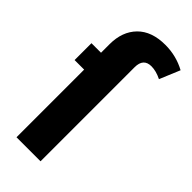

<svg xmlns="http://www.w3.org/2000/svg" viewBox="-242 -806 853 853"><g transform="rotate(45 184.5 -379.0)"><path d="M369 -726 329 -630Q295 -647 265 -647Q215 -647 215 -591V0H64V-425H4V-531H64V-585Q64 -664 110 -711Q156 -758 242 -758Q310 -758 369 -726Z"/></g></svg>

Font: Fira Sans Extra Condensed
Style: Bold
Weight: 700
Width: 1
Designer: Carrois Corporate & Edenspiekermann AG
Foundry: Carrois Corporate GbR & Edenspiekermann AG
Version: Version 4.203